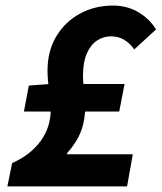

<svg xmlns="http://www.w3.org/2000/svg" viewBox="-20 -667 578 687"><path d="M6.4 0 23.5 -83.6Q88.2 -112.2 124.9 -161.6Q161.6 -211 161.6 -276.2Q161.6 -306.8 155.8 -344.9Q150 -383 150 -414Q150 -484.1 181.2 -536.5Q212.3 -588.8 265.6 -617.9Q318.8 -647.1 384.4 -647.1Q433.9 -647.1 473.7 -624.2Q513.5 -601.4 538.4 -561.8L460.4 -490.1Q444.5 -512.7 423.9 -524.8Q403.3 -537 377.4 -537Q349.9 -537 327 -521.8Q304.2 -506.7 290.5 -475.3Q276.9 -444 276.9 -395.3Q276.9 -372.1 281.1 -344.1Q285.2 -316.2 285.2 -292.1Q285.2 -237.8 269.8 -197.4Q254.3 -156.9 220.1 -119V-115H455.2L434.7 0ZM65.6 -268 83.2 -360.8 160 -366.5H425.8L406.6 -268Z"/></svg>

Font: Source Sans 3
Style: Italic
Weight: 200
Italic angle: -11°
Designer: Paul D. Hunt
Foundry: Adobe
Version: Version 3.046;hotconv 1.0.118;makeotfexe 2.5.65603